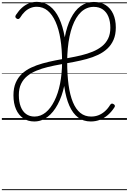

<svg xmlns="http://www.w3.org/2000/svg" viewBox="-20 -1292 1388 2069"><path d="M958 17Q878 17 821 -26.5Q764 -70 727.5 -152.5Q691 -235 673.5 -354.5Q656 -474 656 -625Q656 -698 661.5 -765Q667 -832 678 -891Q689 -950 705.5 -1001Q722 -1052 743.5 -1094.5Q765 -1137 791 -1170Q817 -1203 848.5 -1225.5Q880 -1248 915.5 -1259.5Q951 -1271 991 -1271Q1067 -1271 1119.5 -1237Q1172 -1203 1200 -1141Q1228 -1079 1228 -996Q1228 -919 1203.5 -863Q1179 -807 1136.5 -767.5Q1094 -728 1037 -701Q980 -674 913.5 -656Q847 -638 776 -624.5Q705 -611 634 -598.5Q563 -586 496.5 -570Q430 -554 373 -530.5Q316 -507 273.5 -472.5Q231 -438 207 -388Q183 -338 183 -268Q183 -196 203 -143.5Q223 -91 261 -63.5Q299 -36 352 -36Q385 -36 415.5 -47.5Q446 -59 473 -81Q500 -103 523 -134Q546 -165 566 -204.5Q586 -244 601.5 -291Q617 -338 627.5 -391.5Q638 -445 643.5 -504Q649 -563 649 -625Q649 -760 631.5 -869Q614 -978 579 -1056.5Q544 -1135 493.5 -1177Q443 -1219 376 -1219Q340 -1219 307.5 -1205.5Q275 -1192 247.5 -1166Q220 -1140 197 -1102Q188 -1089 179 -1087Q170 -1085 159 -1092Q147 -1100 145.5 -1110Q144 -1120 153 -1133Q183 -1179 217.5 -1209.5Q252 -1240 292 -1256Q332 -1272 378 -1272Q456 -1272 516.5 -1226Q577 -1180 617 -1095Q657 -1010 677.5 -891Q698 -772 698 -625Q698 -557 691.5 -493Q685 -429 673 -370.5Q661 -312 643 -261Q625 -210 602 -167Q579 -124 551.5 -90Q524 -56 492 -32Q460 -8 424.5 4.5Q389 17 349 17Q281 17 230.5 -17.5Q180 -52 152.5 -115Q125 -178 125 -265Q125 -343 149 -399.5Q173 -456 215.5 -496Q258 -536 315 -563Q372 -590 438.5 -608.5Q505 -627 576 -641Q647 -655 718 -667.5Q789 -680 855.5 -696Q922 -712 979 -735.5Q1036 -759 1078.5 -793Q1121 -827 1145 -876Q1169 -925 1169 -993Q1169 -1061 1148.5 -1111.5Q1128 -1162 1088 -1190Q1048 -1218 990 -1218Q951 -1218 917 -1204Q883 -1190 854 -1163Q825 -1136 801.5 -1097Q778 -1058 760 -1008.5Q742 -959 729.5 -899Q717 -839 710.5 -770.5Q704 -702 704 -625Q704 -486 719 -376.5Q734 -267 765.5 -191Q797 -115 845.5 -75.5Q894 -36 962 -36Q1005 -36 1042 -50.5Q1079 -65 1111 -93.5Q1143 -122 1167 -162Q1176 -174 1184.5 -175.5Q1193 -177 1204 -170Q1216 -163 1218 -153.5Q1220 -144 1211 -132Q1180 -85 1141.5 -52Q1103 -19 1057 -1Q1011 17 958 17ZM0 747H1348V757H0ZM0 -20H1348V0H0ZM0 -505H1348V-500H0ZM0 -1267H1348V-1257H0Z"/></svg>

Font: Playwrite VN Guides
Style: Regular
Weight: 400
Designer: Veronika Burian, José Scaglione
Foundry: TypeTogether
Version: Version 1.003